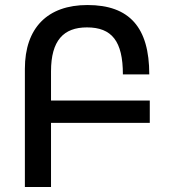

<svg xmlns="http://www.w3.org/2000/svg" viewBox="-20 -744 677 764"><path d="M79 0H183V-255H576V-344H183V-460C183 -583 233 -635 326 -635C425 -635 469 -580 469 -448H574C574 -634 496 -724 328 -724C169 -724 79 -633 79 -470Z"/></svg>

Font: Noto Sans Armenian SemiCondensed Medium
Style: Regular
Weight: 500
Width: 4
Designer: Monotype Design Team
Foundry: Monotype Imaging Inc.
Version: Version 2.008